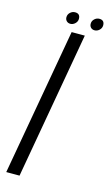

<svg xmlns="http://www.w3.org/2000/svg" viewBox="-119 -808 488 852"><g transform="rotate(15 125.0 -382.0)"><path d="M3.5 0 123 -675H183.5L64.5 0ZM219 -709Q208 -709 201.5 -715.8Q195 -722.5 195 -733Q195 -746 204.8 -755Q214.5 -764 227 -764Q250.5 -764 250.5 -740Q250.5 -727.5 240.8 -718.2Q231 -709 219 -709ZM107.5 -709Q97 -709 90.2 -715.8Q83.5 -722.5 83.5 -733Q83.5 -746 93.2 -755Q103 -764 115.5 -764Q139 -764 139 -740Q139 -727.5 129.2 -718.2Q119.5 -709 107.5 -709Z"/></g></svg>

Font: Anybody Light
Style: Italic
Weight: 300
Italic angle: -10°
Designer: Tyler Finck
Foundry: Etcetera Type Company
Version: Version 1.010; ttfautohint (v1.8.3) -l 8 -r 50 -G 200 -x 14 